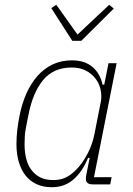

<svg xmlns="http://www.w3.org/2000/svg" viewBox="-20 -773 557 805"><path d="M369 0Q340 0 340 -23Q340 -32 343 -46L356 -111H349Q326 -54 288.5 -21Q251 12 197 12Q161 12 133 -1Q105 -14 86.5 -38Q68 -62 58.5 -95Q49 -128 49 -168Q49 -198 52.5 -228.5Q56 -259 62 -288Q72 -339 91 -381.5Q110 -424 137.5 -455Q165 -486 201 -503Q237 -520 281 -520Q335 -520 367.5 -492.5Q400 -465 410 -418H417L435 -508H469L374 -30H448L442 0ZM204 -18Q232 -18 254 -28Q276 -38 299 -61Q324 -86 345.5 -125.5Q367 -165 376 -211L403 -348Q407 -371 402 -396Q397 -421 381.5 -442Q366 -463 341 -476.5Q316 -490 281 -490Q204 -490 160.5 -437Q117 -384 99 -290L88 -234Q85 -218 84 -202.5Q83 -187 83 -168Q83 -135 90 -107.5Q97 -80 112 -60Q127 -40 149.5 -29Q172 -18 204 -18ZM283 -602 195 -739 216 -753 305 -628 438 -753 457 -737 321 -602Z"/></svg>

Font: IBM Plex Sans Cond ExtLt
Style: Italic
Weight: 200
Width: 3
Italic angle: -11°
Designer: Mike Abbink, Paul van der Laan, Pieter van Rosmalen
Foundry: Bold Monday
Version: Version 1.3